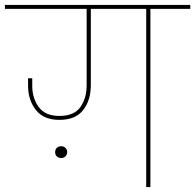

<svg xmlns="http://www.w3.org/2000/svg" viewBox="-55 -760 793 780"><path d="M539 0V-724H314V-414Q314 -353 283 -313Q252 -273 186 -273Q122 -273 90.5 -313.5Q59 -354 59 -412V-442H76V-411Q76 -361 102.5 -325Q129 -289 186 -289Q246 -289 271.5 -325Q297 -361 297 -414V-724H-35V-740H718V-724H556V0ZM194 -118Q183 -118 176 -124.5Q169 -131 169 -142Q169 -153 176 -159.5Q183 -166 194 -166Q204 -166 211 -159Q218 -152 218 -142Q218 -132 211 -125Q204 -118 194 -118Z"/></svg>

Font: Poppins Thin
Style: Regular
Weight: 250
Designer: Ninad Kale (Devanagari), Jonny Pinhorn (Latin)
Foundry: Indian Type Foundry
Version: Version 3.200;PS 1.000;hotconv 16.6.54;makeotf.lib2.5.65590